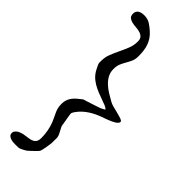

<svg xmlns="http://www.w3.org/2000/svg" viewBox="-320 -768 1044 1044"><g transform="rotate(45 201.5 -246.5)"><path d="M20.5 219.7Q20.5 218.8 20.5 217Q20.5 215.3 21 213.9Q21 211.9 21.5 210.4Q29.8 195.8 43 189.2Q56.2 182.6 70.8 179.7Q85.4 176.8 100.3 175.3Q115.2 173.8 127.2 169.2Q139.2 164.6 146.5 154.5Q153.8 144.5 153.8 124.5Q153.8 98.6 148.7 71Q143.6 43.5 133.8 19.5Q127 3.4 120.8 -8.5Q114.7 -20.5 109.9 -32Q105 -43.5 102.3 -55.7Q99.6 -67.9 99.6 -84.5Q99.6 -102.5 105 -116.7Q110.4 -130.9 119.6 -142.6Q128.9 -154.3 141.1 -164.3Q153.3 -174.3 166.5 -184.6Q171.9 -186 185.8 -190.4Q199.7 -194.8 215.3 -200Q231 -205.1 244.9 -209.7Q258.8 -214.4 264.6 -216.3Q266.1 -216.8 270 -218.8Q273.9 -220.7 278.1 -222.9Q282.2 -225.1 285.9 -227.3Q289.6 -229.5 290.5 -230.5Q287.6 -234.9 282.2 -238Q276.9 -241.2 271.5 -243.7Q248.5 -252.9 225.1 -261Q201.7 -269 179.9 -279.3Q158.2 -289.6 139.4 -304.2Q120.6 -318.8 106.9 -341.3Q105 -344.7 101.8 -350.8Q98.6 -356.9 95.5 -363.3Q92.3 -369.6 90.1 -374.8Q87.9 -379.9 87.9 -381.3Q87.4 -381.3 87.2 -383.8Q86.9 -386.2 86.9 -389.4Q86.9 -392.6 86.9 -396Q86.9 -399.4 86.9 -401.4Q86.9 -430.7 97.4 -457Q107.9 -483.4 120.4 -509Q132.8 -534.7 143.3 -561Q153.8 -587.4 153.8 -616.7Q153.8 -636.7 144.5 -646Q135.3 -655.3 121.1 -659.4Q106.9 -663.6 90.8 -664.6Q74.7 -665.5 60.5 -668.9Q46.4 -672.4 37.1 -680.2Q27.8 -688 27.8 -705.6Q27.8 -715.8 31.7 -722.9Q35.6 -730 42.5 -734.4Q49.3 -738.8 58.3 -740.7Q67.4 -742.7 77.6 -742.7Q103.5 -742.7 122.6 -731Q141.6 -719.2 159.7 -702.6Q175.8 -688.5 186 -672.9Q196.3 -657.2 202.4 -639.6Q208.5 -622.1 210.7 -602.8Q212.9 -583.5 212.9 -562.5Q212.9 -539.1 205.6 -522.7Q198.2 -506.3 189.2 -491Q180.2 -475.6 172.9 -458.7Q165.5 -441.9 165.5 -417.5Q165.5 -391.1 176.8 -371.1Q188 -351.1 205.3 -335.2Q222.7 -319.3 243.7 -306.6Q264.6 -293.9 284.7 -282.7Q294.9 -276.9 312.7 -272.2Q330.6 -267.6 348.6 -263.2Q366.7 -258.8 380.4 -254.2Q394 -249.5 395.5 -243.7Q397.5 -237.3 392.6 -231.2Q387.7 -225.1 379.4 -219.7Q371.1 -214.4 360.4 -209.5Q349.6 -204.6 339.6 -200.7Q329.6 -196.8 321.5 -194.1Q313.5 -191.4 310.5 -190.4Q290.5 -183.1 272.2 -174.6Q253.9 -166 237.3 -155Q220.7 -144 206.3 -130.4Q191.9 -116.7 179.7 -98.6Q178.2 -97.2 176 -92Q173.8 -86.9 172.9 -85.4V-82.5V-78.6Q173.8 -70.8 176 -57.9Q178.2 -44.9 180.4 -32.5Q182.6 -20 184.1 -10.5Q185.5 -1 185.5 -0.5Q186 1.5 189 7.3Q191.9 13.2 195.3 19.8Q198.7 26.4 201.7 32.2Q204.6 38.1 205.6 39.6Q209 46.9 210.7 51.8Q212.4 56.6 212.9 61.3Q213.4 65.9 213.1 71.3Q212.9 76.7 212.9 85.4Q212.9 87.9 212.9 92.3Q212.9 96.7 212.9 100.6Q212.9 104.5 212.6 107.7Q212.4 110.8 211.9 111.3Q211.4 117.2 209.7 127.7Q208 138.2 206.1 148.9Q204.1 159.7 201.9 168Q199.7 176.3 198.7 177.7Q197.8 180.2 191.2 187.3Q184.6 194.3 176 202.6Q167.5 210.9 159.2 218.5Q150.9 226.1 146.5 229.5Q144 231.4 138.4 234.6Q132.8 237.8 126.7 241Q120.6 244.1 114.7 246.6Q108.9 249 106.9 249.5Q106.4 249.5 103.3 249.8Q100.1 250 96.2 250Q92.3 250 88.1 250.2Q84 250.5 81.5 250.5Q73.2 250.5 62.7 249.8Q52.2 249 42.7 245.8Q33.2 242.7 26.9 236.6Q20.5 230.5 20.5 219.7Z"/></g></svg>

Font: IM FELL English
Style: Italic
Weight: 400
Italic angle: -18°
Designer: Igino Marini
Foundry: Igino Marini
Version: 3.00